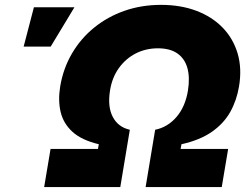

<svg xmlns="http://www.w3.org/2000/svg" viewBox="-20 -757 1015 777"><path d="M158.7 0 184.6 -154.3H376.5L379.9 -173.3Q310.1 -189.9 273.2 -223.6Q236.3 -257.3 225.3 -304.2Q214.4 -351.1 223.6 -407.2Q235.8 -480 271.2 -540.5Q306.6 -601.1 361.1 -645.3Q415.5 -689.5 484.1 -713.4Q552.7 -737.3 631.8 -737.3Q710.9 -737.3 774.4 -713.4Q837.9 -689.5 880.9 -645.3Q923.8 -601.1 941.7 -540.5Q959.5 -480 947.3 -407.2Q938 -351.1 911.9 -304.2Q885.7 -257.3 837.4 -223.6Q789.1 -189.9 714.4 -173.3L710.9 -154.3H903.3L877.4 0H569.3L607.9 -231.9Q658.7 -242.2 694.3 -283.7Q730 -325.2 740.7 -391.1Q749 -443.8 738.3 -481.9Q727.5 -520 697.8 -540.8Q668 -561.5 619.1 -561.5Q570.3 -561.5 529.5 -540.8Q488.8 -520 461.2 -481.7Q433.6 -443.4 425.3 -391.1Q414.6 -325.2 436.5 -283.7Q458.5 -242.2 505.4 -231.9L466.8 0ZM75.7 -568.4 117.2 -727.5H281.2L185.1 -568.4Z"/></svg>

Font: Inter 16pt Black
Style: Italic
Weight: 900
Italic angle: -9.3988°
Version: Version 4.001;git-66647c0bb